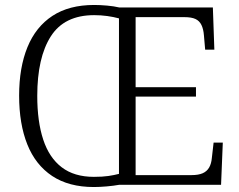

<svg xmlns="http://www.w3.org/2000/svg" viewBox="-20 -744 964 773"><path d="M358 9Q257 9 190 -35.5Q123 -80 90 -162.5Q57 -245 57 -359Q57 -472 90.5 -554Q124 -636 191 -680Q258 -724 359 -724Q383 -724 411 -721.5Q439 -719 460 -714H837L843 -544H806L801 -602Q799 -627 791 -643.5Q783 -660 767 -667.5Q751 -675 722 -675H526V-393H769V-355H526V-39H751Q779 -39 796 -46.5Q813 -54 822 -69.5Q831 -85 833 -109L840 -170H877L870 0H460Q438 4 409.5 6.5Q381 9 358 9ZM358 -32Q393 -32 416.5 -35.5Q440 -39 459 -44V-670Q437 -676 411.5 -679.5Q386 -683 359 -683Q239 -683 184.5 -597.5Q130 -512 130 -358Q130 -255 154 -182Q178 -109 228.5 -70.5Q279 -32 358 -32Z"/></svg>

Font: Noto Serif Armenian Light
Style: Regular
Weight: 300
Version: Version 2.007